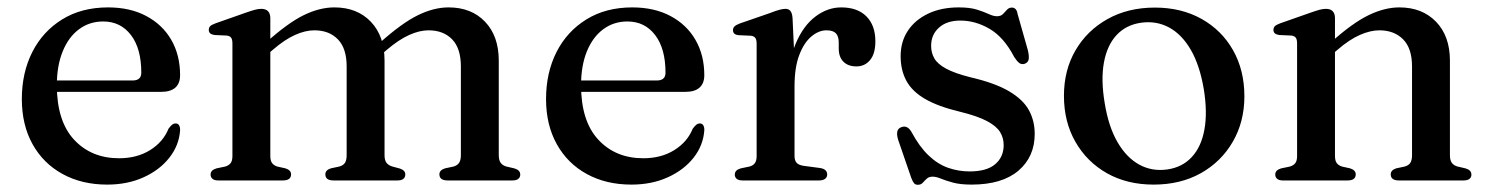

<svg xmlns="http://www.w3.org/2000/svg" viewBox="-20 -500 4128 532"><path d="M479 -291.5Q479 -269 465.8 -257.2Q452.5 -245.5 427 -245.5H107.5V-277H347.5Q371.5 -277 371.5 -298.5Q371.5 -365.5 342.8 -403Q314 -440.5 266 -440.5Q228 -440.5 199 -419Q170 -397.5 153.8 -357.8Q137.5 -318 137.5 -264Q137.5 -164.5 185.2 -113Q233 -61.5 310 -61.5Q359.5 -61.5 395.8 -84Q432 -106.5 447 -143.5Q453 -151.5 457.2 -154.8Q461.5 -158 466.5 -158Q473.5 -158 476.5 -152.2Q479.5 -146.5 479 -138.5Q476 -97 449.2 -63Q422.5 -29 378 -8.8Q333.5 11.5 277 11.5Q207 11.5 153.5 -17.8Q100 -47 70.2 -100.5Q40.5 -154 40.5 -225.5Q40.5 -298.5 69.5 -355.8Q98.5 -413 152.2 -446.2Q206 -479.5 279.5 -479.5Q340.5 -479.5 385.5 -455.5Q430.5 -431.5 454.8 -389.2Q479 -347 479 -291.5Z M729 -450V-68Q729 -54.5 734 -48Q739 -41.5 748.5 -38.5L771 -33.5Q786.5 -28.5 786.5 -17Q786.5 0 764 0H585Q574 0 568.8 -4.5Q563.5 -9 563.5 -16Q563.5 -22.5 567.5 -26.8Q571.5 -31 580 -33.5L604 -38.5Q614 -41.5 619 -48Q624 -54.5 624 -67.5V-379.5Q624 -391 620.2 -395.8Q616.5 -400.5 608 -401.5L574 -403Q565.5 -404.5 562 -408Q558.5 -411.5 558.5 -417Q558.5 -423.5 562.5 -427.5Q566.5 -431.5 577.5 -435.5L661.5 -465Q677 -470.5 686.5 -473Q696 -475.5 704 -475.5Q716.5 -475.5 722.8 -468.8Q729 -462 729 -450ZM715 -344 695.5 -363.5 717.5 -382.5Q777 -436 821.2 -457.8Q865.5 -479.5 906.5 -479.5Q969.5 -479.5 1007.5 -439.8Q1045.5 -400 1045.5 -332V-70Q1045.5 -55.5 1051.2 -48.5Q1057 -41.5 1067.5 -38.5L1088 -33Q1103 -28 1103 -17Q1103 0 1081 0H904Q881.5 0 881.5 -17Q881.5 -28.5 896.5 -33.5L920 -38.5Q931 -41.5 935.8 -48.8Q940.5 -56 940.5 -70V-316Q940.5 -366 916.2 -391Q892 -416 851 -416Q826 -416 797.5 -403.2Q769 -390.5 736.5 -362.5ZM1031 -344 1012 -363.5 1033.5 -382.5Q1093.5 -436 1137.8 -457.8Q1182 -479.5 1223 -479.5Q1286 -479.5 1324 -439.8Q1362 -400 1362 -332V-70Q1362 -55.5 1367.8 -48.2Q1373.5 -41 1383.5 -38.5L1405 -33.5Q1413.5 -31 1417.5 -26.8Q1421.5 -22.5 1421.5 -16Q1421.5 -9 1416.2 -4.5Q1411 0 1399.5 0H1220.5Q1197.5 0 1197.5 -17Q1197.5 -28.5 1213 -33.5L1236.5 -38.5Q1247 -41.5 1252 -48.8Q1257 -56 1257 -70V-316Q1257 -366 1232.8 -391Q1208.5 -416 1167.5 -416Q1142.5 -416 1114 -403.2Q1085.5 -390.5 1052.5 -362.5Z M1931.5 -291.5Q1931.5 -269 1918.2 -257.2Q1905 -245.5 1879.5 -245.5H1560V-277H1800Q1824 -277 1824 -298.5Q1824 -365.5 1795.2 -403Q1766.5 -440.5 1718.5 -440.5Q1680.5 -440.5 1651.5 -419Q1622.5 -397.5 1606.2 -357.8Q1590 -318 1590 -264Q1590 -164.5 1637.8 -113Q1685.5 -61.5 1762.5 -61.5Q1812 -61.5 1848.2 -84Q1884.5 -106.5 1899.5 -143.5Q1905.5 -151.5 1909.8 -154.8Q1914 -158 1919 -158Q1926 -158 1929 -152.2Q1932 -146.5 1931.5 -138.5Q1928.5 -97 1901.8 -63Q1875 -29 1830.5 -8.8Q1786 11.5 1729.5 11.5Q1659.5 11.5 1606 -17.8Q1552.5 -47 1522.8 -100.5Q1493 -154 1493 -225.5Q1493 -298.5 1522 -355.8Q1551 -413 1604.8 -446.2Q1658.5 -479.5 1732 -479.5Q1793 -479.5 1838 -455.5Q1883 -431.5 1907.2 -389.2Q1931.5 -347 1931.5 -291.5Z M2164.5 -260.5Q2164.5 -331.5 2185.2 -380.2Q2206 -429 2239.5 -454.2Q2273 -479.5 2311 -479.5Q2356 -479.5 2380.8 -454.5Q2405.5 -429.5 2405.5 -385.5Q2405.5 -351.5 2391 -333.8Q2376.5 -316 2353 -316Q2330 -316 2317 -329Q2304 -342 2304 -365.5V-382.5Q2304 -399.5 2296 -407.8Q2288 -416 2270 -416Q2248.5 -416 2228 -398.8Q2207.5 -381.5 2194.5 -347.2Q2181.5 -313 2181.5 -260.5ZM2176 -450 2181.5 -331.5V-68Q2181.5 -55.5 2187.2 -49Q2193 -42.5 2207 -40.5L2252 -34.5Q2262 -33 2267 -28.5Q2272 -24 2272 -16.5Q2272 -9 2266.2 -4.5Q2260.5 0 2249.5 0H2038Q2026.5 0 2021.2 -4.5Q2016 -9 2016 -16Q2016 -22.5 2020 -26.8Q2024 -31 2032.5 -33.5L2056.5 -38.5Q2066.5 -41 2071.5 -47.8Q2076.5 -54.5 2076.5 -67.5V-379Q2076.5 -390 2072.8 -395Q2069 -400 2060.5 -401L2026.5 -402.5Q2018 -403.5 2014.5 -407Q2011 -410.5 2011 -416.5Q2011 -422.5 2015.2 -426.8Q2019.5 -431 2030 -435L2112.5 -463.5Q2131.5 -471 2141 -473.2Q2150.5 -475.5 2156.5 -475.5Q2165.5 -475.5 2170.2 -469.5Q2175 -463.5 2176 -450Z M2641 -443Q2603.5 -443 2581.8 -423.5Q2560 -404 2560 -373Q2560 -353.5 2569 -338Q2578 -322.5 2601.5 -309.8Q2625 -297 2668.5 -286Q2737.5 -270 2776.5 -246.8Q2815.5 -223.5 2831.2 -194.2Q2847 -165 2847 -129Q2847 -65.5 2801.8 -27Q2756.5 11.5 2672 11.5Q2641 11.5 2620.8 6Q2600.5 0.5 2587.2 -5Q2574 -10.5 2564 -10.5Q2554 -10.5 2548 -5Q2542 0.5 2537 6.2Q2532 12 2523 12Q2516.5 12 2512.8 7.8Q2509 3.5 2505 -7L2468.5 -113Q2464.5 -126.5 2466.2 -135.2Q2468 -144 2477 -147.5Q2486 -151 2493 -147.5Q2500 -144 2505.5 -134.5Q2527.5 -93.5 2553 -69.2Q2578.5 -45 2607.2 -35Q2636 -25 2666.5 -25Q2714 -25 2737.5 -45Q2761 -65 2761 -98Q2761 -118 2751 -134.2Q2741 -150.5 2714.8 -164.5Q2688.5 -178.5 2639.5 -190.5Q2579 -205 2543 -226Q2507 -247 2491.2 -276.5Q2475.5 -306 2475.5 -344.5Q2475.5 -384.5 2495.5 -414.8Q2515.5 -445 2551.8 -462.2Q2588 -479.5 2636.5 -479.5Q2668 -479.5 2687.5 -473.2Q2707 -467 2719.8 -461Q2732.5 -455 2742.5 -455Q2753 -455 2759 -461Q2765 -467 2770.2 -473Q2775.5 -479 2784 -479Q2789.5 -479 2793.8 -475Q2798 -471 2799.5 -461.5L2828 -361Q2831.5 -346.5 2830.5 -337Q2829.5 -327.5 2820 -323.5Q2811 -320.5 2804.5 -325.2Q2798 -330 2790.5 -341.5Q2762 -396.5 2722.5 -419.8Q2683 -443 2641 -443Z M3180 -479Q3253 -479 3309 -447.8Q3365 -416.5 3396.5 -361Q3428 -305.5 3428 -233Q3428 -163 3396 -107.5Q3364 -52 3307.5 -20.2Q3251 11.5 3176.5 11.5Q3103 11.5 3047.2 -20Q2991.5 -51.5 2959.8 -107Q2928 -162.5 2928 -234.5Q2928 -305.5 2960 -360.5Q2992 -415.5 3048.8 -447.2Q3105.5 -479 3180 -479ZM3214.5 -30.5Q3256 -36.5 3282.2 -64.8Q3308.5 -93 3317.2 -140.8Q3326 -188.5 3315.5 -253Q3304.5 -318.5 3279.8 -361.5Q3255 -404.5 3219.5 -423.8Q3184 -443 3141.5 -437Q3100 -431 3073.8 -402.8Q3047.5 -374.5 3038.8 -326.8Q3030 -279 3041 -214Q3051.5 -149 3076.5 -106Q3101.5 -63 3136.8 -43.8Q3172 -24.5 3214.5 -30.5Z M3679 -450V-68Q3679 -54.5 3684 -48Q3689 -41.5 3698.5 -38.5L3721 -33.5Q3736.5 -28.5 3736.5 -17Q3736.5 0 3714 0H3535Q3524 0 3518.8 -4.5Q3513.5 -9 3513.5 -16Q3513.5 -22.5 3517.5 -26.8Q3521.5 -31 3530 -33.5L3554 -38.5Q3564 -41.5 3569 -48Q3574 -54.5 3574 -67.5V-379.5Q3574 -391 3570.2 -395.8Q3566.5 -400.5 3558 -401.5L3524 -403Q3515.5 -404.5 3512 -408Q3508.5 -411.5 3508.5 -417Q3508.5 -423.5 3512.5 -427.5Q3516.5 -431.5 3527.5 -435.5L3611.5 -465Q3627 -470.5 3636.5 -473Q3646 -475.5 3654 -475.5Q3666.5 -475.5 3672.8 -468.8Q3679 -462 3679 -450ZM3665 -344 3645.5 -363.5 3667.5 -382.5Q3727 -436 3771.8 -457.8Q3816.5 -479.5 3857.5 -479.5Q3920.5 -479.5 3959 -439.8Q3997.5 -400 3997.5 -332V-70Q3997.5 -55.5 4003.2 -48.2Q4009 -41 4019 -38.5L4040.5 -33.5Q4049 -31 4053 -26.8Q4057 -22.5 4057 -16Q4057 -9 4051.8 -4.5Q4046.5 0 4035 0H3856Q3833.5 0 3833.5 -17Q3833.5 -28.5 3848.5 -33.5L3872 -38.5Q3883 -41.5 3887.8 -48.8Q3892.5 -56 3892.5 -70V-316Q3892.5 -366 3867.8 -391Q3843 -416 3802 -416Q3777 -416 3748 -403.2Q3719 -390.5 3686.5 -362.5Z"/></svg>

Font: Fraunces 17pt
Style: Regular
Weight: 400
Version: Version 1.000;[b76b70a41]